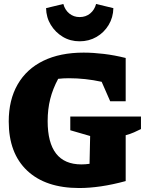

<svg xmlns="http://www.w3.org/2000/svg" viewBox="-20 -935 742 967"><path d="M379 12Q210 12 117 -75.5Q24 -163 24 -323Q24 -432 69 -510Q114 -588 198.5 -629Q283 -670 401 -670Q449 -670 503 -663.5Q557 -657 613 -643V-425H535L492 -523Q410 -541 327 -541Q299 -541 273 -538Q246 -488 233 -436.5Q220 -385 220 -325Q220 -107 390 -107Q410 -107 431 -110L434 -250L334 -279V-348H690V-285Q674 -277 655 -268.5Q636 -260 613 -254V-23Q547 -5 488.5 3.5Q430 12 379 12ZM381 -727Q334 -727 296.5 -749.5Q259 -772 236 -809.5Q213 -847 212 -894L299 -915Q307 -885 329 -867Q351 -849 381 -849Q412 -849 434 -867Q456 -885 464 -915L551 -894Q550 -847 527 -809Q504 -771 466 -749Q428 -727 381 -727Z"/></svg>

Font: Piazzolla SC ExtraBold
Style: Regular
Weight: 800
Designer: Juan Pablo del Peral
Foundry: Huerta Tipografica
Version: Version 1.330